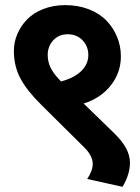

<svg xmlns="http://www.w3.org/2000/svg" viewBox="-20 -657 542 743"><path d="M454.1 65.9 317.4 35.6Q338.9 3.4 338.9 -22.9Q338.9 -53.7 306.2 -86.4L141.1 -250Q84.5 -305.7 59.1 -353.3Q33.7 -400.9 33.7 -460.4Q33.7 -493.7 46.9 -524.9Q60.1 -556.2 84.5 -581.5Q108.9 -606.9 147.5 -622.1Q186 -637.2 232.4 -637.2Q282.2 -637.2 323.7 -621.1Q365.2 -605 391.8 -577.4Q418.5 -549.8 433.1 -514.2Q447.8 -478.5 447.8 -439Q447.8 -376 408.9 -326.7Q370.1 -277.3 303.7 -256.3L423.8 -139.6Q482.9 -82 482.9 -27.8Q482.9 18.1 454.1 65.9ZM164.6 -444.3Q164.6 -417 176.8 -393.1Q189 -369.1 216.3 -341.8Q268.6 -356 295.2 -382.8Q321.8 -409.7 321.8 -443.8Q321.8 -477.5 299.6 -501Q277.3 -524.4 241.7 -524.4Q207.5 -524.4 186 -501Q164.6 -477.5 164.6 -444.3Z"/></svg>

Font: Khula Bold
Style: Regular
Weight: 700
Designer: Erin McLaughlin, Steve Matteson
Version: Version 1.000;PS 1.0;hotconv 1.0.72;makeotf.lib2.5.5900